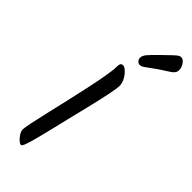

<svg xmlns="http://www.w3.org/2000/svg" viewBox="-301 -1018 1044 1044"><g transform="rotate(45 221.0 -496.0)"><path d="M188.1 -687.9Q188.4 -704.6 192.5 -711.5Q196.6 -718.3 208.7 -718.3Q216.4 -718.3 227.2 -709.9Q238.1 -701.4 248.7 -688.1Q259.4 -674.7 266.2 -658.2Q273 -641.7 273 -625.2Q273 -607.6 263.6 -561Q254.3 -514.4 238.1 -446.1Q222 -377.9 200.7 -292.2Q188.4 -242.7 177 -194Q165.5 -145.4 155.1 -105.7Q144.6 -66.1 136.1 -42.5Q127.5 -18.9 120.4 -18.9Q114.3 -18.9 105.2 -25.7Q96 -32.4 87.4 -43Q78.8 -53.5 73.2 -64.5Q67.6 -75.5 67.6 -84.2Q67.6 -99.1 76.2 -140.9Q84.8 -182.7 98.6 -241.3Q112.4 -300 127.5 -365.8Q142.6 -431.7 156.3 -495Q170.1 -558.3 178.9 -609.2Q187.7 -660 188.1 -687.9ZM305.3 -895.7Q329.7 -918.6 347 -935.9Q364.3 -953.1 376.8 -963.1Q389.3 -973 399.1 -973Q410.5 -973 420.2 -963.9Q429.8 -954.8 435.7 -941.5Q441.6 -928.2 441.6 -915.7Q441.6 -900.8 432.2 -890.1Q422.8 -879.3 401.9 -866.7Q381 -854 347.4 -830.9Q313.9 -806.8 298 -795.1Q282.2 -783.5 269.1 -783.5Q259 -783.5 251 -792Q243.1 -800.5 243.1 -811.9Q243.1 -828.7 257.5 -845.9Q272 -863.1 305.3 -895.7Z"/></g></svg>

Font: Kalam Variable Light
Style: Regular
Weight: 300
Designer: Lipi Raval, Jonny Pinhorn
Foundry: Indian Type Foundry
Version: Version 3.000